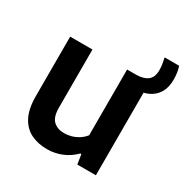

<svg xmlns="http://www.w3.org/2000/svg" viewBox="-161 -831 949 977"><g transform="rotate(30 313.0 -342.0)"><path d="M243.5 9.5Q190 9.5 148.8 -11Q107.5 -31.5 84 -76.8Q60.5 -122 60.5 -197V-545.5H191.5V-205Q191.5 -148.5 215.8 -126.5Q240 -104.5 279 -104.5Q298.5 -104.5 319.8 -110.2Q341 -116 360.5 -128.2Q380 -140.5 395 -159V-545.5H446.5Q490 -545.5 514.5 -563.8Q539 -582 539 -624.5Q539 -642 536.5 -658.5Q534 -675 529.5 -694.5H615Q621 -675 623.5 -657.2Q626 -639.5 626 -619Q626 -572 607 -541Q588 -510 553.8 -494.5Q519.5 -479 473.5 -479L526.5 -532V0H417.5L408.5 -56.5H402.5Q370.5 -24 329.5 -7.2Q288.5 9.5 243.5 9.5Z"/></g></svg>

Font: Encode Sans Condensed Thin SemiBold
Style: Regular
Weight: 600
Version: Version 3.002